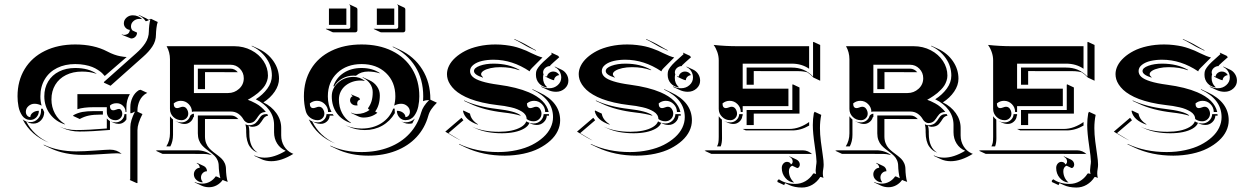

<svg xmlns="http://www.w3.org/2000/svg" viewBox="-20 -676 5567 861"><path d="M58.6 -244.1Q58.6 -313.7 90.8 -366.6Q123 -419.4 181.8 -448Q240.5 -476.6 317.4 -476.6Q401.4 -476.6 461.2 -445.1Q476.8 -436.8 491.9 -431.4Q507.1 -426 518.7 -424Q530.3 -421.9 536.6 -421.1Q543 -420.4 548.1 -420.4L449.7 -335.2Q444.1 -342 437.6 -348.3Q431.2 -354.5 419.3 -362.3Q407.5 -370.1 393.8 -375.6Q380.1 -381.1 360.1 -384.9Q340.1 -388.7 317.4 -388.7Q271.5 -388.7 236.2 -371.2Q200.9 -353.8 181 -320.8Q161.1 -287.8 161.1 -244.1Q161.1 -222.2 166.5 -202.4Q150.6 -210.7 135 -210.7Q119.4 -210.7 107.7 -200.3Q95.9 -189.9 95.9 -174.6Q95.9 -164.8 101.8 -157.8Q107.7 -150.9 116 -150.9Q116 -162.6 127.2 -170.9Q138.4 -179.2 154.3 -179.2Q154.3 -161.9 143.1 -150Q131.8 -138.2 116 -138.2Q104.7 -138.2 95.5 -143.1Q86.2 -147.9 80.1 -156.6Q74 -165.3 69.6 -175.7Q65.2 -186 62.9 -198.5Q60.5 -210.9 59.6 -221.9Q58.6 -232.9 58.6 -244.1ZM81.8 -140.6Q88.9 -134.8 97.4 -131.6Q129.6 -68.8 199.2 -36.4Q159.2 -52.2 129.3 -78.7Q99.4 -105.2 81.8 -140.6ZM98.6 -130.9V-131.1Q106.7 -128.4 116 -128.4Q136.2 -128.4 150.1 -143.4Q164.1 -158.4 164.1 -179.7V-188.5H171.4Q174.3 -180.7 178.2 -173.3Q178.2 -151.9 164.2 -136.8Q150.1 -121.8 130.1 -121.8Q121.1 -121.8 112.8 -124.5ZM175.3 -27.6Q239.3 2.9 322.3 2.9Q354.5 2.9 407.6 -1Q460.7 -4.9 473.6 -4.9Q504.2 -4.9 525.6 14.2L521 13.2Q512.7 11.5 503.7 11.5Q490.7 11.5 437.9 15Q385 18.6 352.5 18.6Q269.8 18.6 207 -10.7L176.8 -24.9ZM178.7 -244.1Q178.7 -281.7 196 -310.7Q213.4 -339.6 244.9 -355.3Q276.4 -371.1 317.4 -371.1Q377 -371.1 414.3 -344.7L408.7 -346.2Q381.6 -355 347.4 -355Q306.9 -355 275.9 -339.5Q244.9 -324 227.8 -295.7Q210.7 -267.3 210.7 -230.2Q210.7 -195.8 226.3 -166.9Q241.9 -137.9 270 -120.4L272.2 -117.7Q228.8 -131.1 203.7 -165.4Q178.7 -199.7 178.7 -244.1ZM246.6 -108.6Q280.8 -92.8 322.3 -92.8Q376 -92.8 459 -99.9V-145Q464.8 -137.7 473.1 -133.1V-93.3Q390.4 -86.2 336.4 -86.2Q295.2 -86.2 260.7 -102.1ZM307.6 -156.2 309.6 -159.7Q328.9 -170.2 349.6 -174Q370.4 -177.7 400.4 -177.7H441.4V-162.1H430.7Q399.9 -162.1 378.9 -157.8Q357.9 -153.6 337.6 -142.3ZM327.1 -186.3V-253.9H562.3Q546.9 -227.3 546.9 -195.3V-173.8H543Q543 -190.4 531.2 -201.8Q519.5 -213.1 502.9 -213.1Q484.1 -213.1 472.9 -202.4Q472.9 -181.6 488 -181.4Q493.2 -181.4 500.9 -184.4Q508.5 -187.5 513.7 -187.5Q519.8 -187.5 524 -181.3Q528.3 -175 528.3 -166.3Q528.3 -154.1 519.4 -145.5Q510.5 -137 498 -137Q480.7 -137 469.8 -147.5Q459 -158 459 -174.8V-195.3H400.4Q355 -195.3 327.1 -186.3ZM445.8 -305.4 446.3 -308.6Q460.7 -321.5 518.4 -372.8Q576.2 -424.1 590.6 -437Q603.8 -448.7 613.3 -459.2Q622.8 -469.7 631 -481.9Q639.2 -494.1 643.3 -507.6Q647.5 -521 647.5 -535.2Q647.5 -546.1 649.3 -562.1Q651.1 -578.1 654.3 -589.1Q652.3 -588.6 645.4 -584.7Q638.4 -580.8 633.5 -580.8Q621.3 -599.1 601.3 -607.7L604 -608.4L634.3 -594.5Q640.4 -591.6 646.2 -587.4Q653.3 -591.3 657.2 -591.6L687.3 -577.4Q683.6 -567.6 681.5 -550Q679.4 -532.5 679.4 -521.2Q679.4 -506.6 675.3 -492.9Q671.1 -479.2 662.8 -466.9Q654.5 -454.6 644.9 -444Q635.3 -433.3 621.8 -421.4L475.8 -291.5ZM475.6 -131.8Q485.8 -127.2 498 -127.2Q513.9 -127.2 525.5 -137.8Q537.1 -148.4 538.1 -164.1H546.9V-140.4Q541.5 -131.3 532.3 -126Q523.2 -120.6 512.2 -120.6Q500 -120.6 489.7 -125.2ZM525.6 -520.3 526.6 -521.7Q531.7 -519.5 537.6 -519.5Q540.5 -519.5 543.9 -520.4Q547.4 -521.2 551.5 -523.3Q555.7 -525.4 558.7 -530.3Q561.8 -535.2 562.3 -542Q551 -543 543.2 -551.4Q535.4 -559.8 535.4 -571.3Q535.4 -586.2 547.2 -596.8Q559.1 -607.4 575.2 -607.4Q600.3 -607.4 619.1 -589.1L614.7 -590.6Q610.1 -591.3 605.2 -591.3Q589.6 -591.3 578.5 -581.4Q567.4 -571.5 567.4 -557.6Q567.4 -547.1 574.2 -539.3L594.5 -529.8Q594.5 -518.8 586.9 -511.1Q579.3 -503.4 567.6 -503.4ZM561.5 130.9 564 128.7 564.5 -106.4Q564.5 -134.8 585.2 -175.8Q582.3 -174.8 578.9 -172.7Q575.4 -170.7 572.3 -169.4Q569.1 -168.2 564.5 -168.2V-195.3Q564.5 -218.8 574.5 -239.5Q584.5 -260.3 602.5 -271.5L610.4 -273.4L640.4 -259.5Q628.9 -254.2 620.1 -245Q611.3 -235.8 606.3 -225.1Q601.3 -214.4 598.9 -203.2Q596.4 -192.1 596.4 -181.2V-175L618.9 -164.6Q596.4 -121.3 596.4 -92.3V144.8H592.5Z M678.7 0 686 -2H862.8Q882.1 -2 899.4 3.8Q916.7 9.5 929.7 20L924.1 18.3Q908.9 14.2 892.8 14.2L708.7 13.9ZM725.8 -19.5Q742.2 -44.9 742.2 -78.1V-154.8Q747.8 -146.2 755.9 -140.1V-71.3Q755.9 -42.2 743.9 -19.5ZM727.1 -468.8H1030.3Q1072 -468.8 1106.9 -450.7Q1141.8 -432.6 1161.7 -402.3Q1181.6 -372.1 1181.6 -336.9Q1181.6 -325.2 1177.7 -313.6Q1173.8 -302 1168.1 -292.8Q1162.4 -283.7 1153.3 -274.4Q1144.3 -265.1 1136.8 -258.9Q1129.4 -252.7 1119.3 -245.8Q1109.1 -239 1103.8 -235.8Q1098.4 -232.7 1091.1 -228.5Q1098.4 -226.1 1106.4 -222.5Q1114.5 -219 1126.8 -212.4Q1139.2 -205.8 1151.2 -195.7Q1163.3 -185.5 1172.1 -173.8Q1163.1 -173.8 1156.4 -171.1Q1149.7 -168.5 1145.4 -164.1Q1141.1 -159.7 1137.6 -154.3Q1134 -148.9 1130.4 -143.7Q1126.7 -138.4 1122.4 -134Q1118.2 -129.6 1111.5 -126.8Q1104.7 -124 1095.7 -124Q1089.8 -124 1082.6 -128.8Q1075.4 -133.5 1071.8 -140.4Q1062.5 -156.7 1048.1 -166.3Q1033.7 -175.8 1015.6 -175.8H849.6Q843.5 -175.8 840.8 -173.8Q840.8 -194.3 826.2 -209.1Q811.5 -223.9 791 -223.9Q772.9 -223.9 759 -212.2Q759 -191.4 774.2 -191.2Q779.3 -191.2 787 -194.2Q794.7 -197.3 799.8 -197.3Q811.3 -197.3 817.7 -187.3Q824.2 -177.2 824.2 -166.3Q824.2 -154.1 815.3 -145.5Q806.4 -137 793.9 -137Q772.5 -137 757.3 -151.6Q742.2 -166.3 742.2 -187.5V-410.2Q742.2 -441.9 727.1 -468.8ZM767.3 -132.8V-133.1Q779.8 -127.2 793.9 -127.2Q807.6 -127.2 818.4 -135.3Q829.1 -143.3 832.5 -156Q833.5 -158.7 838.7 -162.4Q844 -166 849.6 -166V-151.4Q847.2 -151.4 846.7 -149.4Q843 -136.7 832.2 -128.4Q821.3 -120.1 807.6 -120.1Q794.4 -120.1 781.5 -126.2ZM849.4 105.5Q849.4 94.5 856.8 85.8Q864.3 77.1 876 76.2Q875.5 69.3 871.7 63.8Q867.9 58.3 861.8 55.7L863.3 54.2L893.6 68.4Q900.4 71.5 904.3 77.9Q908.2 84.2 908.2 92Q897 92 889.2 100.1Q881.3 108.2 881.3 119.6Q881.3 130.6 888.7 139.6L888.9 141.6Q872.6 141.6 861 131Q849.4 120.4 849.4 105.5ZM849.6 -258.8H1002.9Q1031.2 -258.8 1052.2 -277.8Q1073.2 -296.9 1073.2 -325.2Q1073.2 -350.1 1055.9 -367.9Q1038.6 -385.7 1013.7 -385.7H849.6ZM853.3 142.1 853.5 140.1Q868.9 147.5 887.7 147.5Q905.5 147.5 921.3 138.8Q937 130.1 947.3 115Q951.9 115 958.5 118.7Q965.1 122.3 968.3 123.3Q965.1 112.8 963 95.8Q960.9 78.9 960.9 69.3Q960.9 54.7 955.8 43Q950.7 31.2 942.4 23.1Q934.1 14.9 924.1 7.4Q914.1 0 904.1 -7.8Q894 -15.6 885.7 -24.8Q877.4 -33.9 872.3 -47.5Q867.2 -61 867.2 -78.1V-158.2H1015.6Q1034.7 -158.2 1049.1 -141.8Q1046.4 -142.1 1043.7 -142.1L899.2 -142.3V-64Q899.2 -47.4 904.4 -33.9Q909.7 -20.5 918 -11.5Q926.3 -2.4 936.3 5.4Q946.3 13.2 956.3 20.6Q966.3 28.1 974.6 36.4Q982.9 44.7 988.2 56.6Q993.4 68.6 993.4 83.3Q993.4 94.7 995.5 112.3Q997.6 129.9 1001.2 139.6Q987.3 135 978.5 130.9Q968 146 951.9 154.8Q935.8 163.6 917.2 163.6Q898.9 163.6 883.3 156.2ZM867.2 -276.4V-368.2H1013.7Q1023.4 -368.2 1032.1 -363.8Q1040.8 -359.4 1046.6 -351.8L1043.7 -352.3L899.4 -352.5V-276.4ZM1080.6 -118.7Q1088.4 -114.3 1095.7 -114.3Q1106 -114.3 1113.8 -117.1Q1121.6 -119.9 1126.5 -124.3Q1131.3 -128.7 1135.3 -133.9Q1139.2 -139.2 1142.5 -144.5Q1145.8 -149.9 1149.5 -154.3Q1153.3 -158.7 1159.1 -161.4Q1164.8 -164.1 1172.1 -164.1H1178.7Q1180.4 -160.9 1182.1 -157.2Q1174.8 -156.5 1169.2 -152.3Q1163.6 -148.2 1160.3 -142.7Q1157 -137.2 1152.6 -131Q1148.2 -124.8 1143.6 -119.5Q1138.9 -114.3 1130.4 -110.8Q1121.8 -107.4 1110.4 -107.4Q1102.5 -107.4 1094.7 -112.1Q1098.1 -99.4 1098.1 -86.2V-76.4Q1098.1 -14.4 1135.7 8.3Q1125 4.6 1116.3 -1.8Q1107.7 -8.3 1100.1 -18.8Q1092.5 -29.3 1088.3 -45.8Q1084 -62.3 1084 -83V-92.8Q1084 -106 1080.6 -118.7ZM1108.2 -469.5 1109.6 -470.9 1139.9 -457Q1181.4 -437.7 1206.3 -401.7Q1231.2 -365.7 1231.2 -323Q1231.2 -293.7 1212 -265.4Q1192.9 -237.1 1161.1 -216.8Q1197.5 -199.2 1219.2 -168.7Q1241 -138.2 1241 -102.1V-68.8Q1241 -42 1253.9 -20.6Q1266.8 0.7 1289.6 11.5L1295.7 13.9Q1242.2 46.9 1196.5 46.9Q1171.9 46.9 1151.4 37.4L1121.1 23.2L1120.6 20.8Q1141.4 31 1166.5 31Q1210.2 31 1261.2 0.2Q1236.8 -10.3 1222.9 -32.3Q1209 -54.4 1209 -83V-116.2Q1209 -152.6 1187.1 -182.5Q1165.3 -212.4 1127 -230.7Q1158.9 -251.2 1179.1 -278.9Q1199.2 -306.6 1199.2 -336.9Q1199.2 -379.4 1174.3 -414.9Q1149.4 -450.4 1108.2 -469.5Z M1342.8 -244.1Q1342.8 -313.7 1374.8 -366.5Q1406.7 -419.2 1465.5 -447.9Q1524.2 -476.6 1601.6 -476.6Q1679 -476.6 1737.7 -447.9Q1796.4 -419.2 1828.4 -366.5Q1860.4 -313.7 1860.4 -244.1Q1860.4 -232.9 1859.3 -221.8Q1858.2 -210.7 1855.6 -198.2Q1853 -185.8 1848.3 -175.2Q1843.5 -164.6 1837 -155.9Q1830.6 -147.2 1820.6 -142.2Q1810.5 -137.2 1798.1 -137.2Q1782.2 -137.2 1771 -149.5Q1759.8 -161.9 1759.8 -179.2Q1775.6 -179.2 1786.9 -170.9Q1798.1 -162.6 1798.1 -150.9Q1806.4 -150.9 1812.3 -157.8Q1818.1 -164.8 1818.1 -174.6Q1818.1 -189.7 1806.4 -200.2Q1794.7 -210.7 1779.1 -210.7Q1763.4 -210.7 1747.6 -202.4Q1752.9 -222.2 1752.9 -244.1Q1752.9 -308.8 1710.8 -348.8Q1668.7 -388.7 1601.6 -388.7Q1534.4 -388.7 1492.3 -348.8Q1450.2 -308.8 1450.2 -244.1Q1450.2 -205.1 1466.6 -173.8H1451.2Q1451.2 -194.3 1436.5 -209.1Q1421.9 -223.9 1401.4 -223.9Q1383.3 -223.9 1369.4 -212.2Q1369.4 -191.4 1384.5 -191.2Q1389.6 -191.2 1397.3 -194.2Q1405 -197.3 1410.2 -197.3Q1421.6 -197.3 1428.1 -187.3Q1434.6 -177.2 1434.6 -166.3Q1434.6 -154.1 1425.7 -145.5Q1416.7 -137 1404.3 -137Q1385.7 -137 1370.8 -148.4Q1356 -159.9 1351.3 -177.2Q1342.8 -209 1342.8 -244.1ZM1364.7 -140.6Q1371.6 -135.3 1379.9 -131.8Q1412.1 -65.7 1483.6 -32.5Q1442.6 -48.6 1412.5 -76.2Q1382.3 -103.8 1364.7 -140.6ZM1380.6 -131.6Q1392.1 -127.2 1404.3 -127.2Q1420.2 -127.2 1431.8 -137.8Q1443.4 -148.4 1444.3 -164.1H1472.2Q1474.4 -160.6 1476.6 -157.5H1458.5Q1457.5 -141.8 1445.9 -131.2Q1434.3 -120.6 1418.5 -120.6Q1405.8 -120.6 1394 -125.2ZM1441.2 -545.9 1442.1 -547.6Q1443.6 -546.9 1445.3 -546.9H1543Q1546.1 -546.9 1548.5 -549.2Q1550.8 -551.5 1550.8 -554.7V-647.5Q1550.8 -652.3 1546.4 -654.5L1547.1 -656.2L1577.1 -642.3Q1582.8 -639.6 1582.8 -633.3V-540.5Q1582.8 -536.4 1580 -533.7Q1577.1 -531 1573 -531H1475.3Q1473.1 -531 1471.2 -531.7ZM1455.1 -564.5V-637.7H1533.2V-564.5ZM1461.2 -23.2Q1522.7 5.9 1601.6 5.9Q1669.4 5.9 1724.6 -15.6Q1779.8 -37.1 1816.5 -76.9Q1853.3 -116.7 1868.4 -170.7Q1873 -186.8 1881.6 -199.8Q1890.1 -212.9 1904.5 -227.5Q1887.5 -227.1 1877.2 -222.2Q1877.9 -230.5 1877.9 -244.1Q1877.9 -320.6 1841.8 -378.1Q1805.7 -435.5 1740.7 -465.8L1741.9 -467.3L1772 -453.4Q1837.2 -422.9 1873.5 -364.9Q1909.9 -306.9 1909.9 -230.2V-229L1939.2 -215.3Q1923.8 -200 1914.4 -186.3Q1905 -172.6 1900.4 -156Q1885.3 -101.6 1848.1 -61.5Q1811 -21.5 1755.4 0.2Q1699.7 22 1631.6 22Q1553.2 22 1491.5 -6.8L1461.4 -21ZM1467.8 -244.1Q1467.8 -280.3 1496.5 -305.7Q1525.1 -331.1 1565.4 -331.1Q1595 -331.1 1616.7 -312.7L1613 -313.2Q1604.5 -315.2 1595.5 -314.9Q1577.4 -314.9 1560.2 -309Q1543 -303 1529.5 -292.2Q1516.1 -281.5 1507.9 -265.3Q1499.8 -249 1499.8 -230Q1499.8 -196 1513.7 -169.3Q1527.6 -142.6 1553 -126.2L1554.7 -123.8Q1514.2 -136 1491 -167.7Q1467.8 -199.5 1467.8 -244.1ZM1475.1 -289.8Q1488 -327.6 1521.5 -349.4Q1554.9 -371.1 1601.6 -371.1Q1650.6 -371.1 1684.8 -347.4L1680.4 -347.9Q1658 -355 1631.6 -355.2Q1598.9 -355.2 1578.6 -338.1L1576.4 -336.4Q1571 -336.9 1565.4 -336.9Q1538.1 -336.9 1514.6 -323.6Q1491.2 -310.3 1478.5 -288.1Q1477.8 -288.3 1475.1 -289.8ZM1528.8 -114.7Q1563.2 -99.6 1601.6 -99.6Q1652.6 -99.6 1690.2 -123.4Q1727.8 -147.2 1743.4 -189H1750V-179.2Q1750 -174.1 1750.7 -168.9Q1729.2 -132.3 1694.2 -112.5Q1659.2 -92.8 1616.2 -92.8Q1576.4 -92.8 1543 -108.2ZM1549.8 -226.6Q1549.8 -231.9 1552.6 -237.3Q1555.4 -242.7 1561.3 -243.9Q1560.1 -248.5 1554.4 -250.7L1555.4 -252.4L1587.9 -238.8Q1593.8 -236.1 1593.5 -229V-228Q1588.6 -228 1585.2 -223.5Q1581.8 -219 1581.8 -212.4Q1581.8 -208.7 1583.3 -205.3L1583.7 -203.4Q1580.6 -203.1 1577.1 -203.1Q1565.4 -203.1 1557.6 -210Q1549.8 -216.8 1549.8 -226.6ZM1554.7 -171.4Q1566.4 -165 1580.1 -165Q1613 -165 1637.5 -183.1Q1633.3 -184.8 1629.9 -190.2Q1641.1 -205.6 1646.2 -222.5Q1651.4 -239.5 1651.4 -262.7Q1651.4 -283.7 1638.9 -301.3Q1626.5 -318.8 1605.7 -328.4L1606.9 -329.8L1637.2 -315.9Q1658.2 -306.2 1670.8 -288.1Q1683.3 -270 1683.3 -248.5Q1683.3 -203.9 1662.4 -176L1672.4 -170.2Q1646 -148.9 1610.1 -148.9Q1597.7 -148.9 1586.4 -154.3L1556.4 -168.2ZM1656 -545.9 1657 -547.6Q1658.4 -546.9 1660.2 -546.9H1757.8Q1761 -546.9 1763.3 -549.2Q1765.6 -551.5 1765.6 -554.7V-647.5Q1765.6 -652.3 1761.2 -654.5L1762 -656.2L1792 -642.3Q1797.6 -639.6 1797.6 -633.3V-540.5Q1797.6 -536.4 1794.8 -533.7Q1792 -531 1787.8 -531H1690.2Q1688 -531 1686 -531.7ZM1669.9 -564.5V-637.7H1748V-564.5ZM1779.1 -131.6Q1788.1 -127.4 1798.1 -127.4Q1823 -127.4 1840.1 -144.3Q1835 -133.1 1828.9 -122.8Q1822.3 -121.1 1812.5 -121.1Q1801.5 -121.1 1793.2 -125Z M1976.8 -85.7 2049.6 -147.9Q2053.2 -142.1 2058.1 -136.7L1991 -79.1Q1993.9 -77.4 2013.9 -65.1Q2033.9 -52.7 2047.4 -45.7Q2033.9 -51.8 2021.4 -59Q2008.8 -66.2 1995.4 -74.5Q1981.9 -82.8 1976.8 -85.7ZM1984.4 -343.8Q1984.4 -362.5 1993.7 -381.3Q2002.9 -400.1 2021.6 -417.2Q2040.3 -434.3 2065.9 -447.6Q2091.6 -460.9 2127 -468.8Q2162.4 -476.6 2202.1 -476.6Q2224.9 -476.6 2246 -474Q2267.1 -471.4 2282.2 -468Q2297.4 -464.6 2314 -458.7Q2330.6 -452.9 2340 -448.7Q2349.4 -444.6 2363 -437.7Q2394.5 -422.4 2412.6 -418.2L2376.2 -381.8Q2375.2 -380.9 2372.9 -378.5Q2370.6 -376.2 2369.8 -375.4Q2368.9 -374.5 2366.9 -372.6Q2365 -370.6 2364.3 -369.8Q2363.5 -368.9 2362.1 -367.3Q2360.6 -365.7 2360 -364.9Q2359.4 -364 2358.4 -362.7Q2357.4 -361.3 2356.9 -360.4Q2356.4 -359.4 2356 -358.2Q2355.5 -356.9 2355.2 -356Q2277.6 -408.2 2193.4 -408.2Q2165.5 -408.2 2142.1 -402.8Q2118.7 -397.5 2103.3 -385.6Q2087.9 -373.8 2087.9 -357.4Q2087.9 -342.5 2100.1 -331.3Q2112.3 -320.1 2140.7 -311.2Q2169.2 -302.2 2215.1 -296.1Q2298.3 -284.9 2351.6 -262Q2427.7 -229.2 2440.4 -173.8H2424.8Q2424.8 -194.3 2410.2 -209.1Q2395.5 -223.9 2375 -223.9Q2356.9 -223.9 2343 -212.2Q2343 -191.4 2358.2 -191.2Q2363.3 -191.2 2371 -194.2Q2378.7 -197.3 2383.8 -197.3Q2395.3 -197.3 2401.7 -187.3Q2408.2 -177.2 2408.2 -166.3Q2408.2 -152.1 2397.9 -142.1Q2387.7 -132.1 2373 -132.1Q2355.5 -132.1 2341.6 -142.3Q2341.6 -152.3 2336.1 -160.9Q2330.6 -169.4 2320.6 -175.5Q2310.5 -181.6 2298.7 -186.5Q2286.9 -191.4 2271.1 -194.9Q2255.4 -198.5 2241.2 -200.8Q2227.1 -203.1 2210.2 -204.8Q2174.1 -209 2143.2 -216.2Q2112.3 -223.4 2089.5 -232.1Q2066.7 -240.7 2048.6 -251.5Q2030.5 -262.2 2018.7 -273.4Q2006.8 -284.7 1998.9 -296.9Q1991 -309.1 1987.7 -320.6Q1984.4 -332 1984.4 -343.8ZM2038.3 -30.8Q2116.2 5.9 2213.9 5.9Q2257.6 5.9 2296.8 -2.7Q2335.9 -11.2 2365.4 -26.1Q2394.8 -41 2416.4 -60.7Q2438 -80.3 2449 -103.4Q2460 -126.5 2460 -150.4Q2460 -231 2366.9 -274.4L2367.9 -276.1L2397.9 -262Q2491.9 -218 2491.9 -136.2Q2491.9 -111.8 2480.8 -88.5Q2469.7 -65.2 2447.9 -45.3Q2426 -25.4 2396.4 -10.3Q2366.7 4.9 2327.3 13.3Q2287.8 21.7 2243.9 22Q2146.5 22 2068.6 -14.4L2038.6 -28.6ZM2056.4 -177 2057.6 -180.7 2087.6 -166.5Q2092.3 -137.9 2123 -118.9L2122.1 -117.2Q2065.2 -137.2 2056.4 -177ZM2061 -223.6 2061.5 -225.6Q2121.6 -197.5 2208.3 -187.5Q2291 -178.2 2315.2 -158.4L2313.2 -157.5Q2284.9 -166.3 2238 -171.6Q2151.4 -181.6 2091.3 -209.7ZM2098.6 -107.2V-107.4Q2146.7 -85 2216.8 -85Q2246.8 -85 2272.6 -90.2Q2298.3 -95.5 2316.7 -106.3Q2335 -117.2 2340.1 -131.8Q2355.2 -122.3 2373 -122.3Q2390.9 -122.3 2403.9 -134.4Q2417 -146.5 2418 -164.1H2441.7Q2441.9 -160.6 2442.1 -157.2L2432.1 -157.5Q2431.2 -139.9 2418.1 -127.8Q2405 -115.7 2387.2 -115.7Q2373.3 -115.7 2360.8 -121.3L2354 -124.8Q2348.9 -110.4 2330.4 -99.6Q2312 -88.9 2286.4 -83.6Q2260.7 -78.4 2231 -78.4Q2160.6 -78.4 2112.8 -100.6ZM2105.5 -357.4Q2105.5 -371.6 2131.7 -381.1Q2158 -390.6 2193.4 -390.6Q2261.2 -390.6 2309.8 -362.5L2308.3 -361.1Q2271.2 -374.8 2223.4 -374.8Q2199.5 -374.8 2179.7 -370.4Q2159.9 -366 2148.7 -358.8Q2137.5 -351.6 2137.5 -343.5Q2137.5 -336.7 2146 -330.1V-327.9Q2105.5 -340.6 2105.5 -357.4ZM2286.1 -499.3 2286.6 -501.2Q2288.1 -500.5 2289.8 -499.8L2319.8 -485.8Q2331.3 -480.5 2354 -467Q2376.7 -453.6 2383.5 -450.7L2382.3 -449Q2381.3 -449.5 2370.5 -454.6Q2359.6 -459.7 2353.3 -462.6Q2346.2 -465.8 2322.3 -479.9Q2298.3 -493.9 2286.1 -499.3ZM2383.3 -340.6Q2383.3 -350.8 2385.1 -357.5Q2387 -364.3 2394.8 -374.9Q2402.6 -385.5 2416.1 -398.4Q2429.7 -411.4 2455.3 -433.8L2452.1 -437.3L2452.4 -439.9L2482.7 -425.8L2488 -419.4Q2460.4 -395.3 2446.5 -381.8L2448.5 -379.9Q2434.8 -379.9 2425.2 -371.5Q2415.5 -363 2415.5 -351.3Q2415.5 -346.7 2417.7 -342.5L2416.7 -340.6Q2415.3 -334.7 2415.3 -326.4Q2415.3 -301.5 2432.4 -286.1L2434.1 -283.7Q2411.1 -286.6 2397.2 -302.4Q2383.3 -318.1 2383.3 -340.6ZM2406.7 -288.8Q2424.1 -280.3 2443.4 -280.3Q2465.3 -280.3 2481.1 -294.3Q2496.8 -308.3 2496.8 -328.1Q2496.8 -344 2488.6 -356.8Q2480.5 -369.6 2467.3 -375.7L2468.5 -377.4L2498.5 -363.3Q2512 -356.9 2520.4 -343.6Q2528.8 -330.3 2528.8 -314Q2528.8 -293.5 2512.6 -278.9Q2496.3 -264.4 2473.4 -264.4Q2454.8 -264.4 2438 -272.2L2407.7 -286.1ZM2425.8 -332.5 2426.3 -334.5Q2429.4 -333 2433.1 -332.5Q2434.1 -342 2442.3 -348.6Q2450.4 -355.2 2461.4 -355.2Q2470 -355.2 2477.1 -350.8Q2484.1 -346.4 2487.8 -339.1L2485.8 -338.9Q2476.8 -337.2 2470.8 -330.8Q2464.8 -324.5 2464.8 -316.4Q2461.2 -316.4 2454.7 -318.8Q2448.2 -321.3 2442.7 -324Q2437.3 -326.7 2425.8 -332.5Z M2567.6 -85.7 2640.4 -147.9Q2644 -142.1 2648.9 -136.7L2581.8 -79.1Q2584.7 -77.4 2604.7 -65.1Q2624.8 -52.7 2638.2 -45.7Q2624.8 -51.8 2612.2 -59Q2599.6 -66.2 2586.2 -74.5Q2572.8 -82.8 2567.6 -85.7ZM2575.2 -343.8Q2575.2 -362.5 2584.5 -381.3Q2593.8 -400.1 2612.4 -417.2Q2631.1 -434.3 2656.7 -447.6Q2682.4 -460.9 2717.8 -468.8Q2753.2 -476.6 2793 -476.6Q2815.7 -476.6 2836.8 -474Q2857.9 -471.4 2873 -468Q2888.2 -464.6 2904.8 -458.7Q2921.4 -452.9 2930.8 -448.7Q2940.2 -444.6 2953.9 -437.7Q2985.4 -422.4 3003.4 -418.2L2967 -381.8Q2966.1 -380.9 2963.7 -378.5Q2961.4 -376.2 2960.6 -375.4Q2959.7 -374.5 2957.8 -372.6Q2955.8 -370.6 2955.1 -369.8Q2954.3 -368.9 2952.9 -367.3Q2951.4 -365.7 2950.8 -364.9Q2950.2 -364 2949.2 -362.7Q2948.2 -361.3 2947.8 -360.4Q2947.3 -359.4 2946.8 -358.2Q2946.3 -356.9 2946 -356Q2868.4 -408.2 2784.2 -408.2Q2756.3 -408.2 2732.9 -402.8Q2709.5 -397.5 2694.1 -385.6Q2678.7 -373.8 2678.7 -357.4Q2678.7 -342.5 2690.9 -331.3Q2703.1 -320.1 2731.6 -311.2Q2760 -302.2 2805.9 -296.1Q2889.2 -284.9 2942.4 -262Q3018.6 -229.2 3031.2 -173.8H3015.6Q3015.6 -194.3 3001 -209.1Q2986.3 -223.9 2965.8 -223.9Q2947.8 -223.9 2933.8 -212.2Q2933.8 -191.4 2949 -191.2Q2954.1 -191.2 2961.8 -194.2Q2969.5 -197.3 2974.6 -197.3Q2986.1 -197.3 2992.6 -187.3Q2999 -177.2 2999 -166.3Q2999 -152.1 2988.8 -142.1Q2978.5 -132.1 2963.9 -132.1Q2946.3 -132.1 2932.4 -142.3Q2932.4 -152.3 2926.9 -160.9Q2921.4 -169.4 2911.4 -175.5Q2901.4 -181.6 2889.5 -186.5Q2877.7 -191.4 2861.9 -194.9Q2846.2 -198.5 2832 -200.8Q2817.9 -203.1 2801 -204.8Q2764.9 -209 2734 -216.2Q2703.1 -223.4 2680.3 -232.1Q2657.5 -240.7 2639.4 -251.5Q2621.3 -262.2 2609.5 -273.4Q2597.7 -284.7 2589.7 -296.9Q2581.8 -309.1 2578.5 -320.6Q2575.2 -332 2575.2 -343.8ZM2629.2 -30.8Q2707 5.9 2804.7 5.9Q2848.4 5.9 2887.6 -2.7Q2926.8 -11.2 2956.2 -26.1Q2985.6 -41 3007.2 -60.7Q3028.8 -80.3 3039.8 -103.4Q3050.8 -126.5 3050.8 -150.4Q3050.8 -231 2957.8 -274.4L2958.7 -276.1L2988.8 -262Q3082.8 -218 3082.8 -136.2Q3082.8 -111.8 3071.7 -88.5Q3060.5 -65.2 3038.7 -45.3Q3016.8 -25.4 2987.2 -10.3Q2957.5 4.9 2918.1 13.3Q2878.7 21.7 2834.7 22Q2737.3 22 2659.4 -14.4L2629.4 -28.6ZM2647.2 -177 2648.4 -180.7 2678.5 -166.5Q2683.1 -137.9 2713.9 -118.9L2712.9 -117.2Q2656 -137.2 2647.2 -177ZM2651.9 -223.6 2652.3 -225.6Q2712.4 -197.5 2799.1 -187.5Q2881.8 -178.2 2906 -158.4L2904.1 -157.5Q2875.7 -166.3 2828.9 -171.6Q2742.2 -181.6 2682.1 -209.7ZM2689.5 -107.2V-107.4Q2737.5 -85 2807.6 -85Q2837.6 -85 2863.4 -90.2Q2889.2 -95.5 2907.5 -106.3Q2925.8 -117.2 2930.9 -131.8Q2946 -122.3 2963.9 -122.3Q2981.7 -122.3 2994.8 -134.4Q3007.8 -146.5 3008.8 -164.1H3032.5Q3032.7 -160.6 3033 -157.2L3022.9 -157.5Q3022 -139.9 3008.9 -127.8Q2995.8 -115.7 2978 -115.7Q2964.1 -115.7 2951.7 -121.3L2944.8 -124.8Q2939.7 -110.4 2921.3 -99.6Q2902.8 -88.9 2877.2 -83.6Q2851.6 -78.4 2821.8 -78.4Q2751.5 -78.4 2703.6 -100.6ZM2696.3 -357.4Q2696.3 -371.6 2722.5 -381.1Q2748.8 -390.6 2784.2 -390.6Q2852.1 -390.6 2900.6 -362.5L2899.2 -361.1Q2862.1 -374.8 2814.2 -374.8Q2790.3 -374.8 2770.5 -370.4Q2750.7 -366 2739.5 -358.8Q2728.3 -351.6 2728.3 -343.5Q2728.3 -336.7 2736.8 -330.1V-327.9Q2696.3 -340.6 2696.3 -357.4ZM2877 -499.3 2877.4 -501.2Q2878.9 -500.5 2880.6 -499.8L2910.6 -485.8Q2922.1 -480.5 2944.8 -467Q2967.5 -453.6 2974.4 -450.7L2973.1 -449Q2972.2 -449.5 2961.3 -454.6Q2950.4 -459.7 2944.1 -462.6Q2937 -465.8 2913.1 -479.9Q2889.2 -493.9 2877 -499.3ZM2974.1 -340.6Q2974.1 -350.8 2976 -357.5Q2977.8 -364.3 2985.6 -374.9Q2993.4 -385.5 3007 -398.4Q3020.5 -411.4 3046.1 -433.8L3043 -437.3L3043.2 -439.9L3073.5 -425.8L3078.9 -419.4Q3051.3 -395.3 3037.4 -381.8L3039.3 -379.9Q3025.6 -379.9 3016 -371.5Q3006.3 -363 3006.3 -351.3Q3006.3 -346.7 3008.5 -342.5L3007.6 -340.6Q3006.1 -334.7 3006.1 -326.4Q3006.1 -301.5 3023.2 -286.1L3024.9 -283.7Q3002 -286.6 2988 -302.4Q2974.1 -318.1 2974.1 -340.6ZM2997.6 -288.8Q3014.9 -280.3 3034.2 -280.3Q3056.2 -280.3 3071.9 -294.3Q3087.6 -308.3 3087.6 -328.1Q3087.6 -344 3079.5 -356.8Q3071.3 -369.6 3058.1 -375.7L3059.3 -377.4L3089.4 -363.3Q3102.8 -356.9 3111.2 -343.6Q3119.6 -330.3 3119.6 -314Q3119.6 -293.5 3103.4 -278.9Q3087.2 -264.4 3064.2 -264.4Q3045.7 -264.4 3028.8 -272.2L2998.5 -286.1ZM3016.6 -332.5 3017.1 -334.5Q3020.3 -333 3023.9 -332.5Q3024.9 -342 3033.1 -348.6Q3041.3 -355.2 3052.2 -355.2Q3060.8 -355.2 3067.9 -350.8Q3075 -346.4 3078.6 -339.1L3076.7 -338.9Q3067.6 -337.2 3061.6 -330.8Q3055.7 -324.5 3055.7 -316.4Q3052 -316.4 3045.5 -318.8Q3039.1 -321.3 3033.6 -324Q3028.1 -326.7 3016.6 -332.5Z M3139.6 0 3147.5 -2H3579.1Q3591.6 -2 3602.8 2.7Q3614 7.3 3622.1 15.6L3618.4 14.6Q3614 13.9 3609.1 14.2L3169.7 13.9ZM3180.2 -474.6Q3232.7 -468.8 3288.1 -468.8H3608.4V-367.7Q3575.2 -390.6 3530.3 -390.6H3310.5V-278.3H3515.6V-200.2H3310.5V-173.8H3301.8Q3301.8 -194.3 3287.1 -209.1Q3272.5 -223.9 3252 -223.9Q3233.9 -223.9 3220 -212.2Q3220 -191.4 3235.1 -191.2Q3240.2 -191.2 3247.9 -194.2Q3255.6 -197.3 3260.7 -197.3Q3272.2 -197.3 3278.7 -187.3Q3285.2 -177.2 3285.2 -166.3Q3285.2 -154.1 3276.2 -145.5Q3267.3 -137 3254.9 -137Q3233.4 -137 3218.3 -151.9Q3203.1 -166.7 3203.1 -187.7V-405.3Q3203.1 -424.3 3196.7 -442.7Q3190.2 -461.2 3180.2 -474.6ZM3195.3 -19.5Q3199.5 -26.9 3201.3 -35.8Q3203.1 -44.7 3203.1 -62.5V-154.8Q3209 -146 3217.3 -139.6L3217.8 -55.7Q3217.8 -35.2 3211.9 -19.5ZM3228.5 -132.8V-133.1Q3241 -127.2 3254.9 -127.2Q3270.8 -127.2 3282.3 -137.8Q3293.9 -148.4 3294.9 -164.1H3310.5V-157.5H3309.1Q3308.1 -141.8 3296.4 -131Q3284.7 -120.1 3268.6 -120.1Q3255.6 -120.1 3242.7 -126.2ZM3310.5 -97.7H3518.6Q3543.2 -97.7 3566.5 -106.4Q3589.8 -115.2 3608.4 -128.9Q3608.4 -121.1 3608.6 -113Q3571.3 -91.1 3532.7 -91.1H3324.7ZM3328.1 -115.2V-182.6H3533.2V-295.9L3535.2 -297.9L3565.2 -283.7V-166.5L3360.1 -166.7V-115.2ZM3328.1 -295.9V-373H3530.3Q3559.1 -373 3582.3 -363.4Q3605.5 -353.8 3626 -333V-486.3L3627.9 -488.3L3658 -474.4V-314L3627.9 -328.1Q3614.5 -342.5 3600.6 -351.6Q3582.5 -356.9 3560.3 -356.9L3360.1 -357.2V-295.9ZM3465.8 135.5Q3467.5 131.3 3472.9 127.9Q3502 148.7 3545.9 148.7Q3570.6 148.7 3591.6 136.6Q3612.5 124.5 3626 103.5Q3626.5 102.5 3627.4 102.1Q3628.4 101.6 3629.2 101.6H3629.9Q3633.8 101.6 3639.6 104.5Q3637.7 94.7 3637.7 87.9Q3637.7 83 3639.6 67.4Q3641.6 55.7 3641.6 48.1Q3641.6 31.5 3633.3 -24.4Q3625 -80.3 3625 -115.2Q3625 -142.3 3629.4 -167.5L3632.8 -174.8L3662.8 -160.9Q3657 -132.6 3657 -101.1Q3657 -74 3661.1 -41.6Q3665.3 -9.3 3669.4 18.4Q3673.6 46.1 3673.6 62Q3673.6 72 3671.8 82Q3669.9 92 3669.9 101.6Q3669.9 112.5 3672.6 122.1Q3670.9 120.8 3668.7 120.1Q3663.3 117.7 3660.4 117.4Q3658.2 117.4 3657.5 118.7Q3644 139.9 3622.7 152.5Q3601.3 165 3576.2 165Q3543.5 165 3518.8 153.6L3501.5 145.5Q3497.1 148.9 3497.1 154.3L3467 140.4ZM3485.8 77.1Q3485.8 65.7 3492.7 57.7Q3499.5 49.8 3509.3 49.8Q3514.6 49.8 3520 52.6Q3525.4 55.4 3526.6 61.3Q3530 60.3 3532.3 56.6Q3534.7 53 3534.7 47.9Q3534.7 40.8 3530.4 35Q3526.1 29.3 3519 26.4L3521.2 25.4L3551.5 39.3Q3558.3 42.5 3562.5 48.6Q3566.7 54.7 3566.7 61.8Q3566.7 68.4 3563.2 73Q3559.8 77.6 3554.9 77.6L3532.5 67.1Q3525.9 69.6 3521.9 76Q3517.8 82.5 3517.8 91.3Q3517.8 106 3523.6 118.8Q3529.3 131.6 3539.1 140.4L3541 142.6Q3517.6 140.6 3501.7 121.7Q3485.8 102.8 3485.8 77.1Z M3725.6 0 3732.9 -2H3909.7Q3929 -2 3946.3 3.8Q3963.6 9.5 3976.6 20L3970.9 18.3Q3955.8 14.2 3939.7 14.2L3755.6 13.9ZM3772.7 -19.5Q3789.1 -44.9 3789.1 -78.1V-154.8Q3794.7 -146.2 3802.7 -140.1V-71.3Q3802.7 -42.2 3790.8 -19.5ZM3773.9 -468.8H4077.1Q4118.9 -468.8 4153.8 -450.7Q4188.7 -432.6 4208.6 -402.3Q4228.5 -372.1 4228.5 -336.9Q4228.5 -325.2 4224.6 -313.6Q4220.7 -302 4215 -292.8Q4209.2 -283.7 4200.2 -274.4Q4191.2 -265.1 4183.7 -258.9Q4176.3 -252.7 4166.1 -245.8Q4156 -239 4150.6 -235.8Q4145.3 -232.7 4137.9 -228.5Q4145.3 -226.1 4153.3 -222.5Q4161.4 -219 4173.7 -212.4Q4186 -205.8 4198.1 -195.7Q4210.2 -185.5 4219 -173.8Q4210 -173.8 4203.2 -171.1Q4196.5 -168.5 4192.3 -164.1Q4188 -159.7 4184.4 -154.3Q4180.9 -148.9 4177.2 -143.7Q4173.6 -138.4 4169.3 -134Q4165 -129.6 4158.3 -126.8Q4151.6 -124 4142.6 -124Q4136.7 -124 4129.5 -128.8Q4122.3 -133.5 4118.7 -140.4Q4109.4 -156.7 4095 -166.3Q4080.6 -175.8 4062.5 -175.8H3896.5Q3890.4 -175.8 3887.7 -173.8Q3887.7 -194.3 3873 -209.1Q3858.4 -223.9 3837.9 -223.9Q3819.8 -223.9 3805.9 -212.2Q3805.9 -191.4 3821 -191.2Q3826.2 -191.2 3833.9 -194.2Q3841.6 -197.3 3846.7 -197.3Q3858.2 -197.3 3864.6 -187.3Q3871.1 -177.2 3871.1 -166.3Q3871.1 -154.1 3862.2 -145.5Q3853.3 -137 3840.8 -137Q3819.3 -137 3804.2 -151.6Q3789.1 -166.3 3789.1 -187.5V-410.2Q3789.1 -441.9 3773.9 -468.8ZM3814.2 -132.8V-133.1Q3826.7 -127.2 3840.8 -127.2Q3854.5 -127.2 3865.2 -135.3Q3876 -143.3 3879.4 -156Q3880.4 -158.7 3885.6 -162.4Q3890.9 -166 3896.5 -166V-151.4Q3894 -151.4 3893.6 -149.4Q3889.9 -136.7 3879 -128.4Q3868.2 -120.1 3854.5 -120.1Q3841.3 -120.1 3828.4 -126.2ZM3896.2 105.5Q3896.2 94.5 3903.7 85.8Q3911.1 77.1 3922.9 76.2Q3922.4 69.3 3918.6 63.8Q3914.8 58.3 3908.7 55.7L3910.2 54.2L3940.4 68.4Q3947.3 71.5 3951.2 77.9Q3955.1 84.2 3955.1 92Q3943.8 92 3936 100.1Q3928.2 108.2 3928.2 119.6Q3928.2 130.6 3935.5 139.6L3935.8 141.6Q3919.4 141.6 3907.8 131Q3896.2 120.4 3896.2 105.5ZM3896.5 -258.8H4049.8Q4078.1 -258.8 4099.1 -277.8Q4120.1 -296.9 4120.1 -325.2Q4120.1 -350.1 4102.8 -367.9Q4085.4 -385.7 4060.5 -385.7H3896.5ZM3900.1 142.1 3900.4 140.1Q3915.8 147.5 3934.6 147.5Q3952.4 147.5 3968.1 138.8Q3983.9 130.1 3994.1 115Q3998.8 115 4005.4 118.7Q4012 122.3 4015.1 123.3Q4012 112.8 4009.9 95.8Q4007.8 78.9 4007.8 69.3Q4007.8 54.7 4002.7 43Q3997.6 31.2 3989.3 23.1Q3981 14.9 3970.9 7.4Q3960.9 0 3950.9 -7.8Q3940.9 -15.6 3932.6 -24.8Q3924.3 -33.9 3919.2 -47.5Q3914.1 -61 3914.1 -78.1V-158.2H4062.5Q4081.5 -158.2 4095.9 -141.8Q4093.3 -142.1 4090.6 -142.1L3946 -142.3V-64Q3946 -47.4 3951.3 -33.9Q3956.5 -20.5 3964.8 -11.5Q3973.1 -2.4 3983.2 5.4Q3993.2 13.2 4003.2 20.6Q4013.2 28.1 4021.5 36.4Q4029.8 44.7 4035 56.6Q4040.3 68.6 4040.3 83.3Q4040.3 94.7 4042.4 112.3Q4044.4 129.9 4048.1 139.6Q4034.2 135 4025.4 130.9Q4014.9 146 3998.8 154.8Q3982.7 163.6 3964.1 163.6Q3945.8 163.6 3930.2 156.2ZM3914.1 -276.4V-368.2H4060.5Q4070.3 -368.2 4079 -363.8Q4087.6 -359.4 4093.5 -351.8L4090.6 -352.3L3946.3 -352.5V-276.4ZM4127.4 -118.7Q4135.3 -114.3 4142.6 -114.3Q4152.8 -114.3 4160.6 -117.1Q4168.5 -119.9 4173.3 -124.3Q4178.2 -128.7 4182.1 -133.9Q4186 -139.2 4189.3 -144.5Q4192.6 -149.9 4196.4 -154.3Q4200.2 -158.7 4205.9 -161.4Q4211.7 -164.1 4219 -164.1H4225.6Q4227.3 -160.9 4229 -157.2Q4221.7 -156.5 4216.1 -152.3Q4210.4 -148.2 4207.2 -142.7Q4203.9 -137.2 4199.5 -131Q4195.1 -124.8 4190.4 -119.5Q4185.8 -114.3 4177.2 -110.8Q4168.7 -107.4 4157.2 -107.4Q4149.4 -107.4 4141.6 -112.1Q4145 -99.4 4145 -86.2V-76.4Q4145 -14.4 4182.6 8.3Q4171.9 4.6 4163.2 -1.8Q4154.5 -8.3 4147 -18.8Q4139.4 -29.3 4135.1 -45.8Q4130.9 -62.3 4130.9 -83V-92.8Q4130.9 -106 4127.4 -118.7ZM4155 -469.5 4156.5 -470.9 4186.8 -457Q4228.3 -437.7 4253.2 -401.7Q4278.1 -365.7 4278.1 -323Q4278.1 -293.7 4258.9 -265.4Q4239.7 -237.1 4208 -216.8Q4244.4 -199.2 4266.1 -168.7Q4287.8 -138.2 4287.8 -102.1V-68.8Q4287.8 -42 4300.8 -20.6Q4313.7 0.7 4336.4 11.5L4342.5 13.9Q4289.1 46.9 4243.4 46.9Q4218.8 46.9 4198.2 37.4L4168 23.2L4167.5 20.8Q4188.2 31 4213.4 31Q4257.1 31 4308.1 0.2Q4283.7 -10.3 4269.8 -32.3Q4255.9 -54.4 4255.9 -83V-116.2Q4255.9 -152.6 4234 -182.5Q4212.2 -212.4 4173.8 -230.7Q4205.8 -251.2 4226 -278.9Q4246.1 -306.6 4246.1 -336.9Q4246.1 -379.4 4221.2 -414.9Q4196.3 -450.4 4155 -469.5Z M4370.1 0 4377.9 -2H4809.6Q4822 -2 4833.3 2.7Q4844.5 7.3 4852.5 15.6L4848.9 14.6Q4844.5 13.9 4839.6 14.2L4400.1 13.9ZM4410.6 -474.6Q4463.1 -468.8 4518.6 -468.8H4838.9V-367.7Q4805.7 -390.6 4760.7 -390.6H4541V-278.3H4746.1V-200.2H4541V-173.8H4532.2Q4532.2 -194.3 4517.6 -209.1Q4502.9 -223.9 4482.4 -223.9Q4464.4 -223.9 4450.4 -212.2Q4450.4 -191.4 4465.6 -191.2Q4470.7 -191.2 4478.4 -194.2Q4486.1 -197.3 4491.2 -197.3Q4502.7 -197.3 4509.2 -187.3Q4515.6 -177.2 4515.6 -166.3Q4515.6 -154.1 4506.7 -145.5Q4497.8 -137 4485.4 -137Q4463.9 -137 4448.7 -151.9Q4433.6 -166.7 4433.6 -187.7V-405.3Q4433.6 -424.3 4427.1 -442.7Q4420.7 -461.2 4410.6 -474.6ZM4425.8 -19.5Q4429.9 -26.9 4431.8 -35.8Q4433.6 -44.7 4433.6 -62.5V-154.8Q4439.5 -146 4447.8 -139.6L4448.2 -55.7Q4448.2 -35.2 4442.4 -19.5ZM4459 -132.8V-133.1Q4471.4 -127.2 4485.4 -127.2Q4501.2 -127.2 4512.8 -137.8Q4524.4 -148.4 4525.4 -164.1H4541V-157.5H4539.6Q4538.6 -141.8 4526.9 -131Q4515.1 -120.1 4499 -120.1Q4486.1 -120.1 4473.1 -126.2ZM4541 -97.7H4749Q4773.7 -97.7 4797 -106.4Q4820.3 -115.2 4838.9 -128.9Q4838.9 -121.1 4839.1 -113Q4801.8 -91.1 4763.2 -91.1H4555.2ZM4558.6 -115.2V-182.6H4763.7V-295.9L4765.6 -297.9L4795.7 -283.7V-166.5L4590.6 -166.7V-115.2ZM4558.6 -295.9V-373H4760.7Q4789.6 -373 4812.7 -363.4Q4835.9 -353.8 4856.4 -333V-486.3L4858.4 -488.3L4888.4 -474.4V-314L4858.4 -328.1Q4845 -342.5 4831.1 -351.6Q4813 -356.9 4790.8 -356.9L4590.6 -357.2V-295.9ZM4696.3 135.5Q4698 131.3 4703.4 127.9Q4732.4 148.7 4776.4 148.7Q4801 148.7 4822 136.6Q4843 124.5 4856.4 103.5Q4856.9 102.5 4857.9 102.1Q4858.9 101.6 4859.6 101.6H4860.4Q4864.3 101.6 4870.1 104.5Q4868.2 94.7 4868.2 87.9Q4868.2 83 4870.1 67.4Q4872.1 55.7 4872.1 48.1Q4872.1 31.5 4863.8 -24.4Q4855.5 -80.3 4855.5 -115.2Q4855.5 -142.3 4859.9 -167.5L4863.3 -174.8L4893.3 -160.9Q4887.5 -132.6 4887.5 -101.1Q4887.5 -74 4891.6 -41.6Q4895.8 -9.3 4899.9 18.4Q4904.1 46.1 4904.1 62Q4904.1 72 4902.2 82Q4900.4 92 4900.4 101.6Q4900.4 112.5 4903.1 122.1Q4901.4 120.8 4899.2 120.1Q4893.8 117.7 4890.9 117.4Q4888.7 117.4 4887.9 118.7Q4874.5 139.9 4853.1 152.5Q4831.8 165 4806.6 165Q4773.9 165 4749.3 153.6L4731.9 145.5Q4727.5 148.9 4727.5 154.3L4697.5 140.4ZM4716.3 77.1Q4716.3 65.7 4723.1 57.7Q4730 49.8 4739.7 49.8Q4745.1 49.8 4750.5 52.6Q4755.9 55.4 4757.1 61.3Q4760.5 60.3 4762.8 56.6Q4765.1 53 4765.1 47.9Q4765.1 40.8 4760.9 35Q4756.6 29.3 4749.5 26.4L4751.7 25.4L4782 39.3Q4788.8 42.5 4793 48.6Q4797.1 54.7 4797.1 61.8Q4797.1 68.4 4793.7 73Q4790.3 77.6 4785.4 77.6L4762.9 67.1Q4756.3 69.6 4752.3 76Q4748.3 82.5 4748.3 91.3Q4748.3 106 4754 118.8Q4759.8 131.6 4769.5 140.4L4771.5 142.6Q4748 140.6 4732.2 121.7Q4716.3 102.8 4716.3 77.1Z M4974.9 -85.7 5047.6 -147.9Q5051.3 -142.1 5056.2 -136.7L4989 -79.1Q4991.9 -77.4 5012 -65.1Q5032 -52.7 5045.4 -45.7Q5032 -51.8 5019.4 -59Q5006.8 -66.2 4993.4 -74.5Q4980 -82.8 4974.9 -85.7ZM4982.4 -343.8Q4982.4 -362.5 4991.7 -381.3Q5001 -400.1 5019.7 -417.2Q5038.3 -434.3 5064 -447.6Q5089.6 -460.9 5125 -468.8Q5160.4 -476.6 5200.2 -476.6Q5222.9 -476.6 5244 -474Q5265.1 -471.4 5280.3 -468Q5295.4 -464.6 5312 -458.7Q5328.6 -452.9 5338 -448.7Q5347.4 -444.6 5361.1 -437.7Q5392.6 -422.4 5410.6 -418.2L5374.3 -381.8Q5373.3 -380.9 5371 -378.5Q5368.7 -376.2 5367.8 -375.4Q5366.9 -374.5 5365 -372.6Q5363 -370.6 5362.3 -369.8Q5361.6 -368.9 5360.1 -367.3Q5358.6 -365.7 5358 -364.9Q5357.4 -364 5356.4 -362.7Q5355.5 -361.3 5355 -360.4Q5354.5 -359.4 5354 -358.2Q5353.5 -356.9 5353.3 -356Q5275.6 -408.2 5191.4 -408.2Q5163.6 -408.2 5140.1 -402.8Q5116.7 -397.5 5101.3 -385.6Q5085.9 -373.8 5085.9 -357.4Q5085.9 -342.5 5098.1 -331.3Q5110.4 -320.1 5138.8 -311.2Q5167.2 -302.2 5213.1 -296.1Q5296.4 -284.9 5349.6 -262Q5425.8 -229.2 5438.5 -173.8H5422.9Q5422.9 -194.3 5408.2 -209.1Q5393.6 -223.9 5373 -223.9Q5355 -223.9 5341.1 -212.2Q5341.1 -191.4 5356.2 -191.2Q5361.3 -191.2 5369 -194.2Q5376.7 -197.3 5381.8 -197.3Q5393.3 -197.3 5399.8 -187.3Q5406.2 -177.2 5406.2 -166.3Q5406.2 -152.1 5396 -142.1Q5385.7 -132.1 5371.1 -132.1Q5353.5 -132.1 5339.6 -142.3Q5339.6 -152.3 5334.1 -160.9Q5328.6 -169.4 5318.6 -175.5Q5308.6 -181.6 5296.8 -186.5Q5284.9 -191.4 5269.2 -194.9Q5253.4 -198.5 5239.3 -200.8Q5225.1 -203.1 5208.3 -204.8Q5172.1 -209 5141.2 -216.2Q5110.4 -223.4 5087.5 -232.1Q5064.7 -240.7 5046.6 -251.5Q5028.6 -262.2 5016.7 -273.4Q5004.9 -284.7 4996.9 -296.9Q4989 -309.1 4985.7 -320.6Q4982.4 -332 4982.4 -343.8ZM5036.4 -30.8Q5114.3 5.9 5211.9 5.9Q5255.6 5.9 5294.8 -2.7Q5334 -11.2 5363.4 -26.1Q5392.8 -41 5414.4 -60.7Q5436 -80.3 5447 -103.4Q5458 -126.5 5458 -150.4Q5458 -231 5365 -274.4L5366 -276.1L5396 -262Q5490 -218 5490 -136.2Q5490 -111.8 5478.9 -88.5Q5467.8 -65.2 5445.9 -45.3Q5424.1 -25.4 5394.4 -10.3Q5364.7 4.9 5325.3 13.3Q5285.9 21.7 5241.9 22Q5144.5 22 5066.7 -14.4L5036.6 -28.6ZM5054.4 -177 5055.7 -180.7 5085.7 -166.5Q5090.3 -137.9 5121.1 -118.9L5120.1 -117.2Q5063.2 -137.2 5054.4 -177ZM5059.1 -223.6 5059.6 -225.6Q5119.6 -197.5 5206.3 -187.5Q5289.1 -178.2 5313.2 -158.4L5311.3 -157.5Q5283 -166.3 5236.1 -171.6Q5149.4 -181.6 5089.4 -209.7ZM5096.7 -107.2V-107.4Q5144.8 -85 5214.8 -85Q5244.9 -85 5270.6 -90.2Q5296.4 -95.5 5314.7 -106.3Q5333 -117.2 5338.1 -131.8Q5353.3 -122.3 5371.1 -122.3Q5388.9 -122.3 5402 -134.4Q5415 -146.5 5416 -164.1H5439.7Q5439.9 -160.6 5440.2 -157.2L5430.2 -157.5Q5429.2 -139.9 5416.1 -127.8Q5403.1 -115.7 5385.3 -115.7Q5371.3 -115.7 5358.9 -121.3L5352.1 -124.8Q5346.9 -110.4 5328.5 -99.6Q5310.1 -88.9 5284.4 -83.6Q5258.8 -78.4 5229 -78.4Q5158.7 -78.4 5110.8 -100.6ZM5103.5 -357.4Q5103.5 -371.6 5129.8 -381.1Q5156 -390.6 5191.4 -390.6Q5259.3 -390.6 5307.9 -362.5L5306.4 -361.1Q5269.3 -374.8 5221.4 -374.8Q5197.5 -374.8 5177.7 -370.4Q5158 -366 5146.7 -358.8Q5135.5 -351.6 5135.5 -343.5Q5135.5 -336.7 5144 -330.1V-327.9Q5103.5 -340.6 5103.5 -357.4ZM5284.2 -499.3 5284.7 -501.2Q5286.1 -500.5 5287.8 -499.8L5317.9 -485.8Q5329.3 -480.5 5352.1 -467Q5374.8 -453.6 5381.6 -450.7L5380.4 -449Q5379.4 -449.5 5368.5 -454.6Q5357.7 -459.7 5351.3 -462.6Q5344.2 -465.8 5320.3 -479.9Q5296.4 -493.9 5284.2 -499.3ZM5381.3 -340.6Q5381.3 -350.8 5383.2 -357.5Q5385 -364.3 5392.8 -374.9Q5400.6 -385.5 5414.2 -398.4Q5427.7 -411.4 5453.4 -433.8L5450.2 -437.3L5450.4 -439.9L5480.7 -425.8L5486.1 -419.4Q5458.5 -395.3 5444.6 -381.8L5446.5 -379.9Q5432.9 -379.9 5423.2 -371.5Q5413.6 -363 5413.6 -351.3Q5413.6 -346.7 5415.8 -342.5L5414.8 -340.6Q5413.3 -334.7 5413.3 -326.4Q5413.3 -301.5 5430.4 -286.1L5432.1 -283.7Q5409.2 -286.6 5395.3 -302.4Q5381.3 -318.1 5381.3 -340.6ZM5404.8 -288.8Q5422.1 -280.3 5441.4 -280.3Q5463.4 -280.3 5479.1 -294.3Q5494.9 -308.3 5494.9 -328.1Q5494.9 -344 5486.7 -356.8Q5478.5 -369.6 5465.3 -375.7L5466.6 -377.4L5496.6 -363.3Q5510 -356.9 5518.4 -343.6Q5526.9 -330.3 5526.9 -314Q5526.9 -293.5 5510.6 -278.9Q5494.4 -264.4 5471.4 -264.4Q5452.9 -264.4 5436 -272.2L5405.8 -286.1ZM5423.8 -332.5 5424.3 -334.5Q5427.5 -333 5431.2 -332.5Q5432.1 -342 5440.3 -348.6Q5448.5 -355.2 5459.5 -355.2Q5468 -355.2 5475.1 -350.8Q5482.2 -346.4 5485.8 -339.1L5483.9 -338.9Q5474.9 -337.2 5468.9 -330.8Q5462.9 -324.5 5462.9 -316.4Q5459.2 -316.4 5452.8 -318.8Q5446.3 -321.3 5440.8 -324Q5435.3 -326.7 5423.8 -332.5Z"/></svg>

Font: AgreloyS1
Style: Medium
Weight: 400
Designer: gluk
Foundry: gluk
Version: Version 0.27